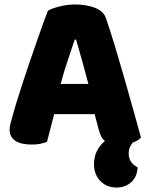

<svg xmlns="http://www.w3.org/2000/svg" viewBox="-20 -636 667 858"><path d="M194 -588Q211 -598 245.5 -607Q280 -616 315 -616Q365 -616 403.5 -601.5Q442 -587 453 -556Q471 -504 492 -435Q513 -366 534 -292.5Q555 -219 575 -147.5Q595 -76 610 -21Q597 -7 573 1Q565 12 560 23Q555 34 555 50Q555 91 595 112Q593 154 566.5 178Q540 202 501 202Q456 202 428 172.5Q400 143 400 98Q400 65 413 39Q426 13 449 -6Q438 -14 432 -27Q426 -40 421 -57L403 -126H222Q214 -96 206 -64Q198 -32 190 -2Q176 3 160.5 6.5Q145 10 123 10Q72 10 47.5 -7.5Q23 -25 23 -56Q23 -70 27 -84Q31 -98 36 -117Q43 -144 55.5 -184Q68 -224 83 -270.5Q98 -317 115 -366Q132 -415 147 -458.5Q162 -502 174.5 -536Q187 -570 194 -588ZM314 -459Q300 -417 282.5 -365.5Q265 -314 251 -261H375Q361 -315 346.5 -366.5Q332 -418 320 -459Z"/></svg>

Font: Baloo Tamma
Style: Regular
Weight: 400
Designer: Divya Kowshik and Ek Type
Foundry: Ek Type
Version: Version 1.007;PS 1.000;hotconv 1.0.88;makeotf.lib2.5.647800